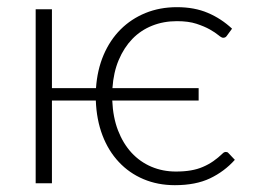

<svg xmlns="http://www.w3.org/2000/svg" viewBox="-20 -524 731 549"><path d="M626 -89.5Q630.5 -89.5 633 -86.5L651.5 -67Q621.5 -33.5 580.5 -14Q539.5 5.5 480 5.5Q431 5.5 390.2 -11.8Q349.5 -29 319.8 -60.8Q290 -92.5 273 -137Q256 -181.5 254 -236.5H128.5V0H82V-497.5H128.5V-272H254.5Q258 -324 276.2 -366.8Q294.5 -409.5 324.8 -439.8Q355 -470 396 -486.8Q437 -503.5 486 -503.5Q536 -503.5 574.2 -487.2Q612.5 -471 643.5 -442L628.5 -421.5Q625 -416 618 -416Q613.5 -416 604.5 -423.5Q595.5 -431 580 -439.8Q564.5 -448.5 541.8 -456Q519 -463.5 486 -463.5Q447.5 -463.5 415 -450.5Q382.5 -437.5 358.5 -412.8Q334.5 -388 319.5 -352.5Q304.5 -317 301.5 -272H548V-236.5H301Q303 -188.5 317.5 -151Q332 -113.5 356.2 -87.2Q380.5 -61 413 -47.2Q445.5 -33.5 483 -33.5Q507 -33.5 525.8 -36.8Q544.5 -40 560.2 -46.8Q576 -53.5 590 -63.2Q604 -73 617.5 -86Q621 -89.5 626 -89.5Z"/></svg>

Font: Lato 2
Style: Regular
Weight: 300
Designer: Lukasz Dziedzic with Adam Twardoch and Botio Nikoltchev
Foundry: tyPoland Lukasz Dziedzic
Version: Version 2.015; 2015-08-06; http://www.latofonts.com/